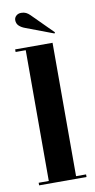

<svg xmlns="http://www.w3.org/2000/svg" viewBox="-79 -692 361 728"><g transform="rotate(-10 102.0 -328.0)"><path d="M11 0V-10H50V-513.5H11V-523.5H155V-10H193.5V0ZM168.5 -557 62.5 -597Q48.5 -602 39.5 -610.5Q30.5 -619 30.5 -632.5Q30.5 -642 38 -649Q45.5 -656 57.5 -656Q68 -656 75.8 -652.2Q83.5 -648.5 90.5 -641.5L171 -561Z"/></g></svg>

Font: Imbue 100pt SemiBold
Style: Regular
Weight: 600
Designer: Tyler Finck
Foundry: Etcetera Type Company
Version: Version 1.102; ttfautohint (v1.8.3)